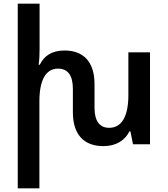

<svg xmlns="http://www.w3.org/2000/svg" viewBox="-20 -780 907 1038"><path d="M674 -497V-266C674 -149 637 -89 570 -89C520 -89 491 -124 491 -197V-325C491 -447 430 -507 329 -507C259 -507 218 -477 195 -430H189C193 -458 194 -487 194 -516V-760H76V238H193V-232C193 -348 228 -409 294 -409C345 -409 374 -374 374 -300V-173C374 -51 435 10 539 10C609 10 656 -22 680 -70H685L699 0H791V-497Z"/></svg>

Font: Noto Sans Armenian SemiCondensed SemiBold
Style: Regular
Weight: 600
Width: 4
Designer: Monotype Design Team
Foundry: Monotype Imaging Inc.
Version: Version 2.008